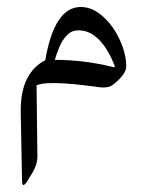

<svg xmlns="http://www.w3.org/2000/svg" viewBox="-20 -259 427 558"><path d="M139.3 -85.1Q144.8 -104.1 153.3 -123.9Q161.7 -143.7 175.1 -157.3Q188.5 -170.9 207.6 -170.9Q241.7 -170.9 268.4 -143Q295.2 -115.1 313.2 -67.5Q314.6 -62.7 309.9 -63.8Q225.2 -85.1 139.3 -85.1ZM309.1 -13.2Q328.2 -28.6 337.6 -41.8Q346.9 -55 346.9 -66Q346.9 -92.8 336.5 -122.7Q326 -152.5 307.7 -179Q289.3 -205.4 265.3 -222Q241.3 -238.7 214.5 -238.7Q138.2 -238.7 111.5 -84Q75.9 -65.6 57.6 -28.1Q39.2 9.5 40.3 69.7L44 264.4Q44.4 280.2 48.6 278.9Q52.8 277.6 58.5 268.6Q64.2 259.6 68.9 251.9Q79.2 235.8 84.2 221.5Q89.1 207.2 88.7 194.7L86.2 -11Q93.5 -14.3 105.8 -16Q118.1 -17.6 135.7 -17.6Q159.1 -17.6 191.6 -14.7Q224.1 -11.7 265.9 -5.9Q274.3 -4.8 280.9 -4.8Q298.9 -4.8 309.1 -13.2Z"/></svg>

Font: Parastoo
Style: Regular
Weight: 400
Foundry: Saber Rastikerdar (saber.rastikerdar@gmail.com)
Version: Version 3.000